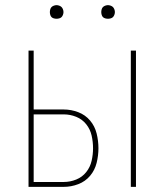

<svg xmlns="http://www.w3.org/2000/svg" viewBox="-20 -727 640 747"><path d="M489 0V-530H509V0ZM91 0V-530H111V-301H228Q257 -301 284.5 -290.5Q312 -280 330.5 -258Q349 -236 356 -207.5Q363 -179 363 -150Q363 -122 356 -93.5Q349 -65 330.5 -43Q312 -21 284.5 -10.5Q257 0 228 0ZM228 -19Q253 -19 276.5 -28.5Q300 -38 315.5 -57.5Q331 -77 336.5 -101.5Q342 -126 342 -150Q342 -175 336.5 -199.5Q331 -224 315.5 -243.5Q300 -263 276.5 -272.5Q253 -282 228 -282H111V-19ZM400 -654Q395 -654 389.5 -655.5Q384 -657 380.5 -660.5Q377 -664 375.5 -669.5Q374 -675 374 -680Q374 -685 375.5 -690.5Q377 -696 380.5 -699.5Q384 -703 389.5 -705Q395 -707 400 -707Q405 -707 410.5 -705Q416 -703 419.5 -699.5Q423 -696 425 -690.5Q427 -685 427 -680Q427 -675 425 -669.5Q423 -664 419.5 -660.5Q416 -657 410.5 -655.5Q405 -654 400 -654ZM200 -654Q195 -654 189.5 -655.5Q184 -657 180.5 -660.5Q177 -664 175.5 -669.5Q174 -675 174 -680Q174 -685 175.5 -690.5Q177 -696 180.5 -699.5Q184 -703 189.5 -705Q195 -707 200 -707Q205 -707 210.5 -705Q216 -703 219.5 -699.5Q223 -696 225 -690.5Q227 -685 227 -680Q227 -675 225 -669.5Q223 -664 219.5 -660.5Q216 -657 210.5 -655.5Q205 -654 200 -654Z"/></svg>

Font: Iosevka Curly Thin Extended
Style: Regular
Weight: 100
Width: 7
Monospace: yes
Designer: Belleve Invis
Foundry: Belleve Invis
Version: Version 11.1.0; ttfautohint (v1.8.3)